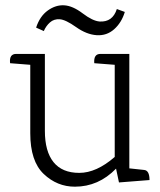

<svg xmlns="http://www.w3.org/2000/svg" viewBox="-20 -688 604 723"><path d="M145 -571 116 -584Q130 -627 160 -648.5Q190 -670 222 -668Q254 -666 291.5 -637.5Q329 -609 355 -607Q404 -604 420 -654L450 -643Q438 -603 410 -578Q382 -553 344 -555.5Q306 -558 266.5 -586Q227 -614 205 -615.5Q183 -617 168 -603.5Q153 -590 145 -571ZM262 15Q195 15 144.5 -33Q94 -81 94 -186V-444L18 -450Q14 -485 41 -485H149V-195Q149 -118 181.5 -77.5Q214 -37 278.5 -37Q343 -37 412 -97V-444L335 -450Q332 -485 358 -485H467V-54L523 -48Q543 -46 543 -10L428 -1L417 -53Q351 15 262 15Z"/></svg>

Font: Karma Light
Style: Regular
Weight: 300
Designer: Joana Correia
Foundry: Indian Type Foundry
Version: Version 1.202;PS 1.0;hotconv 1.0.78;makeotf.lib2.5.61930; tt